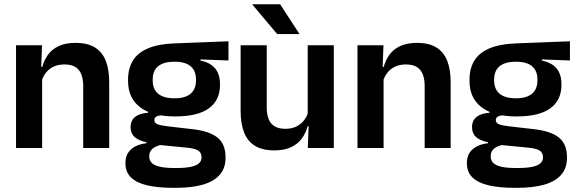

<svg xmlns="http://www.w3.org/2000/svg" viewBox="-20 -706 2746 916"><path d="M377 0V-295.5Q377 -327 368.5 -350Q360 -373 340.5 -385.8Q321 -398.5 287.5 -398.5Q257.5 -398.5 235.2 -387.8Q213 -377 198.8 -358.8Q184.5 -340.5 178 -317L158.5 -387H182Q190 -419 209 -445Q228 -471 260.2 -486.2Q292.5 -501.5 341 -501.5Q397 -501.5 432.2 -480Q467.5 -458.5 484.2 -416.8Q501 -375 501 -313V0ZM56.5 0V-490H180.5L176 -371.5L181 -361.5V0Z M815.5 -150.5Q705.5 -150.5 648.2 -194.5Q591 -238.5 591 -319V-326.5Q591 -379 613.8 -416.5Q636.5 -454 685.5 -475Q734.5 -496 812 -499L1070 -509V-417.5L936.5 -422.5V-417Q968 -410.5 988.5 -396Q1009 -381.5 1019.2 -359Q1029.5 -336.5 1029.5 -305V-300.5Q1029.5 -227.5 976.2 -189Q923 -150.5 815.5 -150.5ZM810 95.5H824Q863 95.5 889 90.2Q915 85 928.2 74Q941.5 63 941.5 45.5V44Q941.5 22.5 925.2 12.2Q909 2 871.5 -1.5L728.5 -15.5L757.5 -17Q738 -13.5 723.2 -6.5Q708.5 0.5 700.2 11.8Q692 23 692 39.5V40.5Q692 60 705.2 72.2Q718.5 84.5 745 90Q771.5 95.5 810 95.5ZM803.5 190Q732.5 190 682.2 178.2Q632 166.5 605.2 140.8Q578.5 115 578.5 73V71Q578.5 42.5 591.2 23Q604 3.5 626.8 -8Q649.5 -19.5 679 -22.5V-27.5Q641.5 -35 622.2 -52.2Q603 -69.5 603 -99V-99.5Q603 -120.5 612.5 -135Q622 -149.5 640.5 -157.8Q659 -166 686.5 -168V-181.5L794.5 -155L759 -156Q735 -155.5 725.8 -149.8Q716.5 -144 716.5 -133V-132.5Q716.5 -119.5 730.8 -113.5Q745 -107.5 778.5 -103.5L896.5 -90Q978.5 -81 1017.2 -50Q1056 -19 1056 44.5V47.5Q1056 96.5 1028.2 128Q1000.5 159.5 948 174.8Q895.5 190 821 190ZM812.5 -237Q847 -237 869.5 -246.8Q892 -256.5 903.5 -275.5Q915 -294.5 915 -321.5V-327.5Q915 -354.5 903.8 -373.2Q892.5 -392 870.2 -401.8Q848 -411.5 813.5 -411.5H812Q775.5 -411.5 752.8 -401.2Q730 -391 719.2 -372.2Q708.5 -353.5 708.5 -327.5V-321.5Q708.5 -294.5 720 -275.5Q731.5 -256.5 754.5 -246.8Q777.5 -237 812.5 -237Z M1252.5 -490V-194.5Q1252.5 -163.5 1260.8 -140.2Q1269 -117 1288.8 -104.2Q1308.5 -91.5 1342 -91.5Q1372 -91.5 1394 -102.5Q1416 -113.5 1430.5 -132Q1445 -150.5 1451 -173L1471 -103.5H1447.5Q1439 -71.5 1420.2 -45.5Q1401.5 -19.5 1369.2 -4Q1337 11.5 1288.5 11.5Q1232.5 11.5 1197 -10Q1161.5 -31.5 1144.8 -73.5Q1128 -115.5 1128 -177V-490ZM1572.5 -490V0H1448.5L1453 -118.5L1448 -128.5V-490ZM1316.5 -685.5 1408 -545V-543.5H1302.5L1184.5 -683.5V-685.5Z M2006 0V-295.5Q2006 -327 1997.5 -350Q1989 -373 1969.5 -385.8Q1950 -398.5 1916.5 -398.5Q1886.5 -398.5 1864.2 -387.8Q1842 -377 1827.8 -358.8Q1813.5 -340.5 1807 -317L1787.5 -387H1811Q1819 -419 1838 -445Q1857 -471 1889.2 -486.2Q1921.5 -501.5 1970 -501.5Q2026 -501.5 2061.2 -480Q2096.5 -458.5 2113.2 -416.8Q2130 -375 2130 -313V0ZM1685.5 0V-490H1809.5L1805 -371.5L1810 -361.5V0Z M2444.5 -150.5Q2334.5 -150.5 2277.2 -194.5Q2220 -238.5 2220 -319V-326.5Q2220 -379 2242.8 -416.5Q2265.5 -454 2314.5 -475Q2363.5 -496 2441 -499L2699 -509V-417.5L2565.5 -422.5V-417Q2597 -410.5 2617.5 -396Q2638 -381.5 2648.2 -359Q2658.5 -336.5 2658.5 -305V-300.5Q2658.5 -227.5 2605.2 -189Q2552 -150.5 2444.5 -150.5ZM2439 95.5H2453Q2492 95.5 2518 90.2Q2544 85 2557.2 74Q2570.5 63 2570.5 45.5V44Q2570.5 22.5 2554.2 12.2Q2538 2 2500.5 -1.5L2357.5 -15.5L2386.5 -17Q2367 -13.5 2352.2 -6.5Q2337.5 0.5 2329.2 11.8Q2321 23 2321 39.5V40.5Q2321 60 2334.2 72.2Q2347.5 84.5 2374 90Q2400.5 95.5 2439 95.5ZM2432.5 190Q2361.5 190 2311.2 178.2Q2261 166.5 2234.2 140.8Q2207.5 115 2207.5 73V71Q2207.5 42.5 2220.2 23Q2233 3.5 2255.8 -8Q2278.5 -19.5 2308 -22.5V-27.5Q2270.5 -35 2251.2 -52.2Q2232 -69.5 2232 -99V-99.5Q2232 -120.5 2241.5 -135Q2251 -149.5 2269.5 -157.8Q2288 -166 2315.5 -168V-181.5L2423.5 -155L2388 -156Q2364 -155.5 2354.8 -149.8Q2345.5 -144 2345.5 -133V-132.5Q2345.5 -119.5 2359.8 -113.5Q2374 -107.5 2407.5 -103.5L2525.5 -90Q2607.5 -81 2646.2 -50Q2685 -19 2685 44.5V47.5Q2685 96.5 2657.2 128Q2629.5 159.5 2577 174.8Q2524.5 190 2450 190ZM2441.5 -237Q2476 -237 2498.5 -246.8Q2521 -256.5 2532.5 -275.5Q2544 -294.5 2544 -321.5V-327.5Q2544 -354.5 2532.8 -373.2Q2521.5 -392 2499.2 -401.8Q2477 -411.5 2442.5 -411.5H2441Q2404.5 -411.5 2381.8 -401.2Q2359 -391 2348.2 -372.2Q2337.5 -353.5 2337.5 -327.5V-321.5Q2337.5 -294.5 2349 -275.5Q2360.5 -256.5 2383.5 -246.8Q2406.5 -237 2441.5 -237Z"/></svg>

Font: Anek Bangla
Style: Semi-bold
Weight: 600
Designer: Sulekha Rajkumar (Bangla), Yesha Goshar (Latin)
Foundry: Ek Type
Version: Version 1.002;March 21, 2022;FontCreator 13.0.0.2683 64-bit